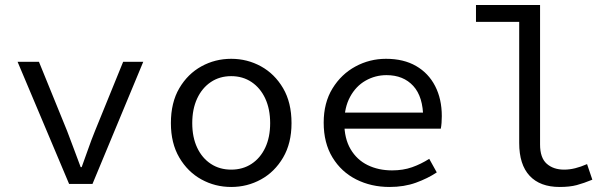

<svg xmlns="http://www.w3.org/2000/svg" viewBox="-20 -732 2440 764"><path d="M255 0 50 -486H135L247 -211Q261 -174 274.5 -138Q288 -102 301 -67H305Q318 -102 330.5 -138Q343 -174 358 -211L470 -486H550L348 0Z M900 12Q836 12 781.5 -18Q727 -48 693.5 -105Q660 -162 660 -242Q660 -324 693.5 -381Q727 -438 781.5 -468Q836 -498 900 -498Q964 -498 1018.5 -468Q1073 -438 1106.5 -381Q1140 -324 1140 -242Q1140 -162 1106.5 -105Q1073 -48 1018.5 -18Q964 12 900 12ZM900 -57Q946 -57 981 -80Q1016 -103 1035.5 -144.5Q1055 -186 1055 -242Q1055 -298 1035.5 -340Q1016 -382 981 -405.5Q946 -429 900 -429Q854 -429 819 -405.5Q784 -382 764.5 -340Q745 -298 745 -242Q745 -186 764.5 -144.5Q784 -103 819 -80Q854 -57 900 -57Z M1530 12Q1457 12 1397.5 -18Q1338 -48 1303 -105.5Q1268 -163 1268 -244Q1268 -323 1303 -380Q1338 -437 1394.5 -467.5Q1451 -498 1516 -498Q1586 -498 1635.5 -469.5Q1685 -441 1711.5 -389.5Q1738 -338 1738 -270Q1738 -256 1737 -243Q1736 -230 1734 -220H1323V-284H1685L1664 -261Q1664 -347 1624.5 -390Q1585 -433 1518 -433Q1473 -433 1434.5 -411Q1396 -389 1373 -346.5Q1350 -304 1350 -244Q1350 -181 1375 -138.5Q1400 -96 1443 -75Q1486 -54 1540 -54Q1584 -54 1619.5 -66.5Q1655 -79 1688 -100L1718 -46Q1682 -22 1635 -5Q1588 12 1530 12Z M2207 12Q2129 12 2087.5 -32.5Q2046 -77 2046 -163V-645H1874V-712H2129V-157Q2129 -104 2155.5 -80.5Q2182 -57 2225 -57Q2246 -57 2268.5 -62.5Q2291 -68 2316 -79L2337 -17Q2303 -3 2275 4.5Q2247 12 2207 12Z"/></svg>

Font: Source Code Variable
Style: Regular
Weight: 400
Monospace: yes
Designer: Paul D. Hunt, Teo Tuominen
Foundry: Adobe Systems Incorporated
Version: Version 1.010;hotconv 1.0.106;makeotfexe 2.5.65593